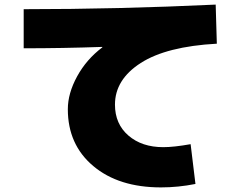

<svg xmlns="http://www.w3.org/2000/svg" viewBox="-20 -765 1040 835"><path d="M425 -559V-561Q251 -555 83 -555V-725Q492 -725 918 -745L923 -575Q704 -563 592 -491Q480 -419 480 -310Q480 -226 538.5 -175.5Q597 -125 690 -125Q736 -125 809 -138L830 35Q755 50 680 50Q496 50 385.5 -43Q275 -136 275 -290Q275 -359 315.5 -433Q356 -507 425 -559Z"/></svg>

Font: M PLUS 1p Black
Style: Regular
Weight: 900
Version: Version 1.061